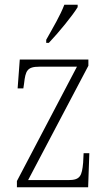

<svg xmlns="http://www.w3.org/2000/svg" viewBox="-20 -786 456 806"><path d="M174 -619V-606H185C226 -649 285 -721 306 -756V-766H250C233 -721 203 -671 174 -619ZM51 0H350L355 -143H331L329 -103C324 -48 317 -30 267 -30H98L351 -510V-536H63L54 -415H78L81 -435C87 -489 94 -506 145 -506H303L51 -26Z"/></svg>

Font: Noto Serif Devanagari Condensed ExtraLight
Style: Regular
Weight: 200
Width: 3
Designer: Universal Thirst, Indian Type Foundry and the Monotype Design Team
Foundry: Monotype Imaging Inc.
Version: Version 2.004